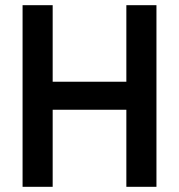

<svg xmlns="http://www.w3.org/2000/svg" viewBox="-20 -720 690 740"><path d="M67 -700V0H183V-297H467V0H583V-700H467V-405H183V-700Z"/></svg>

Font: Space Text SemiBold
Style: Regular
Weight: 600
Designer: Florian Karsten (Space Text), Colophon Foundry (Space Mono)
Foundry: Florian Karsten
Version: Version 1.003;PS 001.003;hotconv 1.0.88;makeotf.lib2.5.64775